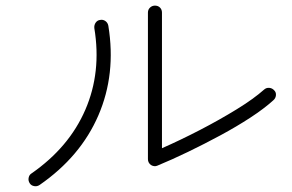

<svg xmlns="http://www.w3.org/2000/svg" viewBox="-20 -707 1040 684"><path d="M541 -117Q530 -112 518 -119Q507 -127 507 -140V-662Q507 -673 514.5 -680Q522 -687 532 -687Q543 -687 550 -680Q557 -673 557 -662V-179Q623 -208 692.5 -244Q762 -280 823 -317.5Q884 -355 921 -388Q929 -395 939.5 -394Q950 -393 957 -385Q964 -378 963 -367.5Q962 -357 954 -350Q921 -320 872 -288Q823 -256 765.5 -225Q708 -194 650 -166Q592 -138 541 -117ZM121 -48Q112 -42 101.5 -44Q91 -46 86 -54Q80 -63 82 -73.5Q84 -84 92 -89Q226 -182 284 -316Q342 -450 316 -607Q315 -618 321 -626.5Q327 -635 337 -636Q347 -638 355.5 -632Q364 -626 366 -615Q394 -443 330.5 -296Q267 -149 121 -48Z"/></svg>

Font: Zen Kurenaido
Style: Regular
Weight: 400
Designer: Yoshimichi Ohira
Foundry: Positype
Version: Version 1.001